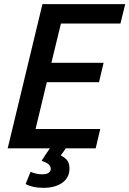

<svg xmlns="http://www.w3.org/2000/svg" viewBox="-20 -713 622 923"><path d="M189 190Q161 190 140 185Q119 180 103 172L127 113Q138 118 152.5 121.5Q167 125 184 125Q204 125 214 117.5Q224 110 224 99Q224 85 212.5 76Q201 67 180 60Q188 47 199 30.5Q210 14 220 0H17L184 -693H582L559 -600H273L227 -411H478L456 -318H205L151 -93H462L440 0H296Q291 8 285 16.5Q279 25 272 34Q295 46 304.5 60Q314 74 314 97Q314 141 279.5 165.5Q245 190 189 190Z"/></svg>

Font: Ubuntu Sans Mono Medium
Style: Italic
Weight: 500
Italic angle: -13.5°
Monospace: yes
Designer: Dalton Maag Ltd
Foundry: Dalton Maag Ltd
Version: Version 1.006